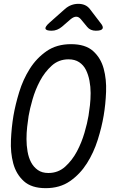

<svg xmlns="http://www.w3.org/2000/svg" viewBox="-20 -970 640 1000"><path d="M232 -69Q283 -69 319.5 -102Q356 -135 380.5 -181Q405 -227 420 -278.5Q435 -330 441 -367Q445 -391 448.5 -422Q452 -453 452 -485.5Q452 -518 446 -549.5Q440 -581 427.5 -606Q415 -631 392.5 -646Q370 -661 337 -661Q286 -661 249.5 -628Q213 -595 188.5 -549Q164 -503 149.5 -452.5Q135 -402 129 -366Q125 -341 121.5 -309.5Q118 -278 118 -245.5Q118 -213 123.5 -181Q129 -149 142 -124.5Q155 -100 177 -84.5Q199 -69 232 -69ZM218 10Q144 10 104 -26.5Q64 -63 49 -119Q34 -175 37 -241Q40 -307 50 -367Q60 -425 80 -490.5Q100 -556 135 -611.5Q170 -667 222.5 -703.5Q275 -740 350 -740Q425 -740 465 -704Q505 -668 520 -612.5Q535 -557 532.5 -492Q530 -427 520 -368Q510 -308 489 -241.5Q468 -175 432.5 -119Q397 -63 344.5 -26.5Q292 10 218 10ZM249 -810Q220 -810 217 -820.5Q214 -831 238 -852L318 -923Q334 -937 351.5 -943.5Q369 -950 388 -950Q407 -950 422 -943.5Q437 -937 448 -923L503 -851Q520 -831 514 -820.5Q508 -810 479 -810Q465 -810 453.5 -815Q442 -820 434 -830L401 -870Q390 -883 377 -883Q364 -883 348 -870L303 -831Q291 -821 277.5 -815.5Q264 -810 249 -810Z"/></svg>

Font: Maple Mono NL Light
Style: Italic
Weight: 300
Italic angle: -10°
Monospace: yes
Designer: subframe7536
Version: Version 7.000